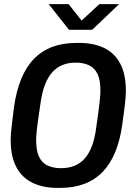

<svg xmlns="http://www.w3.org/2000/svg" viewBox="-20 -905 640 935"><path d="M259 10Q191 10 140 -14Q89 -38 60.5 -89.5Q32 -141 32 -225Q32 -239 33.5 -257Q35 -275 38.5 -305Q42 -335 48 -382Q70 -541 145.5 -618.5Q221 -696 352 -696H366Q434 -696 485 -672.5Q536 -649 564.5 -597Q593 -545 593 -461Q593 -448 591.5 -429.5Q590 -411 586.5 -381Q583 -351 576 -303Q555 -145 479.5 -67.5Q404 10 273 10ZM277 -86Q351 -86 393 -133.5Q435 -181 448 -280Q456 -333 460 -366Q464 -399 466 -417.5Q468 -436 468.5 -446.5Q469 -457 469 -464Q469 -516 454.5 -545.5Q440 -575 413 -587.5Q386 -600 348 -600Q276 -600 234 -552.5Q192 -505 178 -407Q170 -354 165.5 -321Q161 -288 159 -269Q157 -250 156.5 -240Q156 -230 156 -222Q156 -171 170.5 -141Q185 -111 212.5 -98.5Q240 -86 277 -86ZM316 -760 217 -885H314L392 -786H357L464 -885H560L429 -760Z"/></svg>

Font: Chivo Mono Medium
Style: Italic
Weight: 500
Italic angle: -8.05°
Monospace: yes
Designer: Hector Gatti
Foundry: Omnibus-Type
Version: Version 1.008